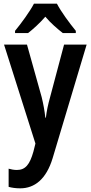

<svg xmlns="http://www.w3.org/2000/svg" viewBox="-20 -786 494 1046"><path d="M290 -766H165C144 -725 96 -659 62 -618V-606H133C159 -626 196 -659 227 -695C257 -659 294 -628 322 -606H393V-618C357 -662 313 -722 290 -766ZM2 -543 173 -4 162 40C142 111 118 140 72 140C57 140 40 137 27 133V232C45 237 66 240 90 240C168 240 232 191 267 75L452 -543H329L253 -257C241 -214 234 -180 230 -145H227C223 -183 216 -220 207 -257L127 -543Z"/></svg>

Font: Noto Sans Telugu Condensed SemiBold
Style: Regular
Weight: 600
Width: 3
Designer: Jelle Bosma - Monotype Design Team
Foundry: Monotype Imaging Inc.
Version: Version 2.005